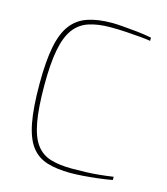

<svg xmlns="http://www.w3.org/2000/svg" viewBox="-111 -824 799 917"><g transform="rotate(15 288.5 -366.0)"><path d="M323 6Q255 6 206.5 -9Q158 -24 128 -63.5Q98 -103 84 -176.5Q70 -250 70 -368Q70 -478 84 -550Q98 -622 129 -663Q160 -704 210 -721Q260 -738 331 -738Q348 -738 381 -735.5Q414 -733 453 -729Q492 -725 527 -718V-702Q511 -705 479 -708Q447 -711 407 -713.5Q367 -716 329 -716Q266 -716 221 -701Q176 -686 148 -648Q120 -610 107 -542Q94 -474 94 -368Q94 -255 107 -185Q120 -115 147.5 -78.5Q175 -42 218.5 -29Q262 -16 324 -16Q399 -16 447.5 -20.5Q496 -25 527 -30V-14Q494 -8 456 -3.5Q418 1 383 3.5Q348 6 323 6Z"/></g></svg>

Font: Exo Thin Thin
Style: Regular
Weight: 250
Version: Version 2.000